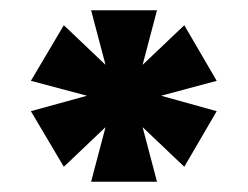

<svg xmlns="http://www.w3.org/2000/svg" viewBox="-20 -760 481 373"><path d="M157 -407 185 -513 104 -436 40 -544 149 -574 40 -603 104 -711 185 -634 157 -740H285L257 -634L338 -711L401 -603L293 -574L401 -544L338 -436L257 -513L285 -407Z"/></svg>

Font: Instrument Sans
Style: Bold
Weight: 700
Designer: Rodrigo Fuenzalida
Foundry: fragTYPE
Version: Version 1.000; ttfautohint (v1.8.4.7-5d5b);gftools[0.9.28]